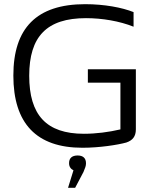

<svg xmlns="http://www.w3.org/2000/svg" viewBox="-20 -699 709 920"><path d="M620 -571V-641C565 -663 480 -679 388 -679C155 -679 44 -564 44 -337C44 -108 154 9 375 9C458 9 545 -5 585 -16C615 -26 631 -45 631 -79V-367H401V-303H557V-79C502 -66 440 -58 382 -58C202 -58 120 -148 120 -336C120 -524 204 -612 392 -612C469 -612 553 -598 620 -571ZM306 201H340L380 125C388 106 392 96 392 84V83C392 59 378 46 352 46C325 46 311 59 311 82V84C311 99 319 111 332 117Z"/></svg>

Font: LT Wave Text Light
Style: Regular
Weight: 300
Designer: Daniel Lyons
Version: Version 2.5 (Glyphs App)